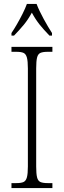

<svg xmlns="http://www.w3.org/2000/svg" viewBox="-20 -951 324 971"><path d="M38 0V-25H63Q87 -25 99 -30.5Q111 -36 116 -54Q121 -72 121 -109V-605Q121 -642 116 -660Q111 -678 99 -683.5Q87 -689 63 -689H38V-714H245V-689H221Q197 -689 184.5 -683.5Q172 -678 167.5 -660Q163 -642 163 -605V-109Q163 -72 167.5 -54Q172 -36 184.5 -30.5Q197 -25 221 -25H245V0ZM38 -784Q51 -803 66 -829Q81 -855 94.5 -882Q108 -909 116 -931H165Q178 -897 201 -855Q224 -813 243 -784V-771H230Q201 -801 180.5 -826.5Q160 -852 141 -887Q122 -852 101 -826.5Q80 -801 51 -771H38Z"/></svg>

Font: Noto Serif Sinhala Condensed ExtraLight
Style: Regular
Weight: 200
Width: 3
Designer: Jelle Bosma - Monotype Design Team
Foundry: Monotype Imaging Inc.
Version: Version 2.007; ttfautohint (v1.8.4.7-5d5b)